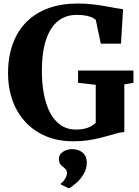

<svg xmlns="http://www.w3.org/2000/svg" viewBox="-20 -772 769 1064"><path d="M386.5 11Q301 11 233.8 -17.5Q166.5 -46 119.8 -97.2Q73 -148.5 48.8 -216.8Q24.5 -285 24.5 -364.5Q24.5 -458 51.5 -530.5Q78.5 -603 128.5 -652.2Q178.5 -701.5 249.8 -727Q321 -752.5 410 -752.5Q450.5 -752.5 489.2 -748.2Q528 -744 562 -738Q596 -732 621.8 -727.2Q647.5 -722.5 662 -721L650.5 -530H538.5L511 -661Q506.5 -666.5 494 -673.2Q481.5 -680 459.8 -684.8Q438 -689.5 405 -689.5Q343.5 -689.5 300.5 -654.5Q257.5 -619.5 234.8 -550.5Q212 -481.5 212 -379.5Q212 -310 223.2 -250.8Q234.5 -191.5 257.5 -147.5Q280.5 -103.5 316.5 -78.8Q352.5 -54 401 -54Q426.5 -54 446.8 -58.5Q467 -63 483 -71.5Q499 -80 510.5 -91V-302L412.5 -313V-381H719.5V-313L669 -304.5V-40Q651.5 -39.5 630.8 -34Q610 -28.5 584.8 -21Q559.5 -13.5 529 -6.2Q498.5 1 463.2 6Q428 11 386.5 11ZM461 130.5Q460.5 163.5 443.8 192Q427 220.5 403.8 241Q380.5 261.5 362.5 271.5H360.5L318.5 251L316.5 244Q329.5 238 340.2 219.5Q351 201 351 189.5Q351 174 344.5 166.5Q338 159 330.5 153.5Q322 148 314.2 138Q306.5 128 306.5 110Q306.5 89.5 319.2 77.2Q332 65 348.5 59.8Q365 54.5 376.5 54.5H379.5Q416 54.5 438.8 74.5Q461.5 94.5 461 130.5Z"/></svg>

Font: Merriweather 24pt ExtraBold
Style: Regular
Weight: 800
Version: Version 2.100